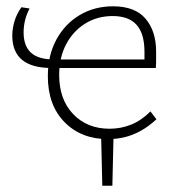

<svg xmlns="http://www.w3.org/2000/svg" viewBox="-20 -436 565 610"><path d="M305 154 301 -17H341L337 154ZM323 6Q238 6 185 -48Q132 -102 132 -194Q132 -260 159 -310Q186 -360 233 -388Q280 -416 339 -416Q409 -416 442.5 -376.5Q476 -337 476 -272Q476 -260 476 -246Q476 -232 475 -220H438Q439 -232 439 -245Q439 -258 439 -271Q439 -329 414 -357Q389 -385 338 -385Q289 -385 250.5 -361Q212 -337 190 -295Q168 -253 168 -198Q168 -120 212.5 -73.5Q257 -27 328 -27Q364 -27 396.5 -40Q429 -53 458 -82L477 -57Q452 -34 426.5 -20Q401 -6 375.5 0Q350 6 323 6ZM144 -220Q19 -220 19 -323Q19 -345 26 -368.5Q33 -392 48 -413L74 -409Q64 -390 59.5 -371Q55 -352 55 -333Q55 -290 78.5 -268.5Q102 -247 153 -247H456V-220Z"/></svg>

Font: Ysabeau Infant ExtraLight
Style: Regular
Weight: 250
Designer: Christian Thalmann (Catharsis Fonts)
Version: Version 2.001;gftools[0.9.30]; featfreeze: ss01,ss02,lnum